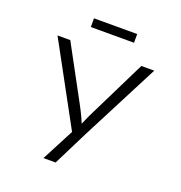

<svg xmlns="http://www.w3.org/2000/svg" viewBox="-160 -837 1131 1203"><g transform="rotate(20 405.0 -235.5)"><path d="M263 230 391 -15 396 53 83 -522H168L358 -171Q382 -127 399.5 -89Q417 -51 426 -20L404 -30Q416 -58 430 -90Q444 -122 463 -159L642 -522H728L460 -2L344 230ZM261 -643V-701H549V-643Z"/></g></svg>

Font: Lexend Peta Light
Style: Regular
Weight: 300
Version: Version 1.007